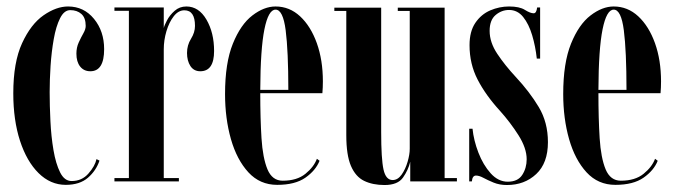

<svg xmlns="http://www.w3.org/2000/svg" viewBox="-20 -546 2032 578"><path d="M178 10.5Q132 10.5 96.2 -24.8Q60.5 -60 40.2 -122.2Q20 -184.5 20 -265Q20 -358.5 46.5 -416Q73 -473.5 111.2 -500Q149.5 -526.5 185 -526.5Q232.5 -526.5 263 -489.2Q293.5 -452 293.5 -398Q293.5 -331.5 252 -331.5Q232.5 -331.5 221.2 -345.8Q210 -360 210 -384.5Q210 -403 217 -418.2Q224 -433.5 231 -445.8Q238 -458 238 -468Q238 -492.5 225 -504Q212 -515.5 191.5 -515.5Q173 -515.5 160.8 -491Q148.5 -466.5 141.8 -428.2Q135 -390 132.2 -347.5Q129.5 -305 129.5 -268.5Q129.5 -228 131.8 -181.5Q134 -135 141 -94Q148 -53 161 -27Q174 -1 195.5 -1Q226.5 -1 246.2 -23.5Q266 -46 270.5 -67L279.5 -62.5Q269.5 -32.5 244.8 -11Q220 10.5 178 10.5Z M324.5 0V-10H368V-513.5H324.5V-523.5H473V-461.5Q474.5 -469 482.8 -484.8Q491 -500.5 505.8 -513.5Q520.5 -526.5 541 -526.5Q578.5 -526.5 601.5 -487Q624.5 -447.5 624.5 -392.5Q624.5 -331.5 583 -331.5Q563.5 -331.5 553.2 -347.2Q543 -363 543 -386.5Q543 -410 555 -429.2Q567 -448.5 567 -468Q567 -515 535 -515Q517 -515 503 -497Q489 -479 481 -452Q473 -425 473 -397.5V-10H518.5V0Z M814.5 10.5Q762.5 10.5 727.8 -27.2Q693 -65 675.2 -127.2Q657.5 -189.5 657.5 -263Q657.5 -356.5 681 -414.5Q704.5 -472.5 739.8 -499.5Q775 -526.5 809.5 -526.5Q851.5 -526.5 883.5 -496.8Q915.5 -467 933.8 -416Q952 -365 952 -301Q952 -282 950.5 -265.5H763.5Q763.5 -189.5 767.2 -130Q771 -70.5 785.2 -36.2Q799.5 -2 831 -2Q874 -2 899.5 -22.8Q925 -43.5 934 -68L942 -62Q930.5 -33 899.5 -11.2Q868.5 10.5 814.5 10.5ZM809.5 -517Q788 -517 776 -457.8Q764 -398.5 763.5 -275.5H848Q848 -392.5 840 -454.8Q832 -517 809.5 -517Z M1137.5 11Q1102 11 1076.2 -1.5Q1050.5 -14 1036.5 -46.5Q1022.5 -79 1022.5 -139V-513H986.5V-523H1127.5V-148.5Q1127.5 -67.5 1134.5 -35.8Q1141.5 -4 1162 -4Q1177.5 -4 1189 -20.2Q1200.5 -36.5 1207 -58.8Q1213.5 -81 1213.5 -98V-513H1177.5V-523H1318.5V-10H1355.5V0H1215V-59Q1209 -34 1193.2 -11.5Q1177.5 11 1137.5 11Z M1506 11Q1484 11 1466.2 3.8Q1448.5 -3.5 1435.5 -10.5Q1422.5 -17.5 1413 -17.5Q1402 -17.5 1400.5 0H1392.5V-158.5H1402.5Q1406 -123.5 1420.2 -86.5Q1434.5 -49.5 1457.2 -24.2Q1480 1 1508.5 1Q1539 1 1552.2 -19.5Q1565.5 -40 1565.5 -66.5Q1565.5 -100 1540.8 -139Q1516 -178 1485 -212.5Q1442 -259.5 1417.8 -306.5Q1393.5 -353.5 1393.5 -410Q1393.5 -451.5 1411 -477.2Q1428.5 -503 1456 -514.8Q1483.5 -526.5 1512.5 -526.5Q1544 -526.5 1560.2 -516.2Q1576.5 -506 1586.5 -506Q1595 -506 1597 -523.5H1606V-369.5H1596Q1592 -406.5 1582 -440Q1572 -473.5 1555 -494.8Q1538 -516 1512.5 -516Q1490 -516 1472 -500.8Q1454 -485.5 1454 -453Q1454 -418.5 1477 -384Q1500 -349.5 1532.5 -314.5Q1574.5 -269.5 1602 -223.5Q1629.5 -177.5 1629.5 -118Q1629.5 -55 1594.2 -22Q1559 11 1506 11Z M1832.5 10.5Q1780.5 10.5 1745.8 -27.2Q1711 -65 1693.2 -127.2Q1675.5 -189.5 1675.5 -263Q1675.5 -356.5 1699 -414.5Q1722.5 -472.5 1757.8 -499.5Q1793 -526.5 1827.5 -526.5Q1869.5 -526.5 1901.5 -496.8Q1933.5 -467 1951.8 -416Q1970 -365 1970 -301Q1970 -282 1968.5 -265.5H1781.5Q1781.5 -189.5 1785.2 -130Q1789 -70.5 1803.2 -36.2Q1817.5 -2 1849 -2Q1892 -2 1917.5 -22.8Q1943 -43.5 1952 -68L1960 -62Q1948.5 -33 1917.5 -11.2Q1886.5 10.5 1832.5 10.5ZM1827.5 -517Q1806 -517 1794 -457.8Q1782 -398.5 1781.5 -275.5H1866Q1866 -392.5 1858 -454.8Q1850 -517 1827.5 -517Z"/></svg>

Font: Imbue 100pt SemiBold
Style: Regular
Weight: 600
Designer: Tyler Finck
Foundry: Etcetera Type Company
Version: Version 1.102; ttfautohint (v1.8.3)